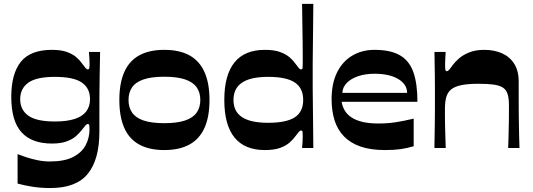

<svg xmlns="http://www.w3.org/2000/svg" viewBox="-20 -760 2739 986"><path d="M238.3 205.7Q189.6 205.7 146.3 198.8Q102.9 192 70.3 182.7V31.5Q88.2 38.5 114.9 47.4Q141.5 56.2 172.9 62.7Q204.3 69.2 236 69.2Q310.3 69.2 355 46.4Q399.7 23.6 419.7 -14.1Q439.7 -51.9 439.7 -96.5Q439.7 -109.1 438.7 -116.1Q437.7 -123.1 430.6 -123.1Q425.6 -123.1 419.3 -116.3Q413 -109.5 400.3 -92.8Q389.3 -78.1 371 -61.6Q352.6 -45.1 322.6 -34Q292.6 -22.8 247 -22.8Q142.9 -22.8 90.4 -80.8Q37.9 -138.7 37.9 -262.1Q37.9 -381.4 87.1 -442.7Q136.2 -504 247 -504Q293.6 -504 323.8 -493Q354 -482 372.3 -465.9Q390.6 -449.7 401.3 -434.1Q413.6 -417.4 419.6 -410.6Q425.6 -403.7 430.6 -403.7Q437.7 -403.7 438.8 -411.2Q440 -418.7 440 -434.7Q440 -445 439.1 -460.9Q438.3 -476.7 436.6 -493.4H494.1Q493.1 -435.7 491.9 -379.7Q490.8 -323.6 490.6 -274.6Q490.4 -225.7 490.4 -188.7Q490.4 -166 490.4 -149Q490.4 -132 490.4 -116.9Q490.4 -101.7 490.4 -83.8Q490.4 59.3 430.9 132.5Q371.4 205.7 238.3 205.7ZM261.7 -136.1Q323.4 -136.1 363.4 -149.1Q403.4 -162 422.8 -187.8Q442.3 -213.5 442.3 -250.7Q442.3 -307.2 400 -336.2Q357.7 -365.3 261.7 -365.3Q166.7 -365.3 125.2 -335.2Q83.7 -305.2 83.7 -250.7Q83.7 -196.2 125.2 -166.2Q166.7 -136.1 261.7 -136.1Z M823.7 10.6Q746.7 10.6 695.1 -17.7Q643.6 -46 618.3 -103Q592.9 -160 592.9 -246.7Q592.9 -333.4 618.6 -390.7Q644.3 -448.1 695.8 -476.1Q747.3 -504 823.7 -504Q901 -504 952.4 -476.1Q1003.8 -448.1 1029.8 -390.7Q1055.8 -333.4 1055.8 -246.7Q1055.8 -160 1030.1 -103Q1004.4 -46 952.7 -17.7Q901 10.6 823.7 10.6ZM823.7 -127.4Q890 -127.4 930.9 -141.4Q971.7 -155.3 990.2 -182.1Q1008.7 -208.8 1008.7 -246.7Q1008.7 -284.6 990.2 -311.3Q971.7 -338.1 930.9 -352Q890 -366 823.7 -366Q757.3 -366 716.9 -352Q676.4 -338.1 658.2 -311.3Q640 -284.6 640 -246.7Q640 -208.8 658.2 -182.1Q676.4 -155.3 716.9 -141.4Q757.3 -127.4 823.7 -127.4Z M1340.3 10.6Q1236.2 10.6 1184.1 -54Q1131.9 -118.7 1131.9 -246.7Q1131.9 -374.7 1184.1 -439.4Q1236.2 -504 1340.3 -504Q1387.6 -504 1418 -493Q1448.3 -482 1467 -465.9Q1485.6 -449.7 1496.3 -434.1Q1508.6 -417.4 1514.6 -410.6Q1520.6 -403.7 1525.6 -403.7Q1532.7 -403.7 1533.7 -410.7Q1534.7 -417.7 1534.7 -433Q1534.7 -448.6 1534.7 -476.5Q1534.7 -504.4 1534.2 -544.1Q1533.7 -583.7 1532.8 -632.9Q1532 -682.1 1531.3 -740H1589.1Q1588.1 -654.2 1587.6 -596.8Q1587.1 -539.4 1586.6 -502.4Q1586.1 -465.4 1585.9 -442.1Q1585.8 -418.8 1585.8 -402.9Q1585.8 -386.9 1585.8 -371Q1585.8 -355 1585.8 -338.9Q1585.8 -322.8 1585.9 -299.2Q1586.1 -275.6 1586.6 -238.4Q1587.1 -201.2 1587.6 -143.5Q1588.1 -85.8 1589.1 0H1531.3Q1533 -16.7 1533.8 -33Q1534.7 -49.4 1534.7 -60.4Q1534.7 -75.7 1533.7 -82.7Q1532.7 -89.7 1525.6 -89.7Q1520.6 -89.7 1514.6 -82.8Q1508.6 -76 1496.3 -59.3Q1485.6 -44.3 1467 -27.8Q1448.3 -11.3 1418 -0.3Q1387.6 10.6 1340.3 10.6ZM1357 -129.4Q1450.4 -129.4 1493.7 -157.5Q1537 -185.6 1537 -246.7Q1537 -307.8 1493.7 -336.6Q1450.4 -365.3 1357 -365.3Q1266.7 -365.3 1222.9 -335.6Q1179 -305.9 1179 -246.7Q1179 -187.5 1222.9 -158.5Q1266.7 -129.4 1357 -129.4Z M1957.4 10.6Q1883.8 10.6 1831.7 -7.3Q1779.7 -25.3 1746.7 -59.3Q1713.6 -93.3 1698.3 -141.6Q1682.9 -190 1682.9 -250.7Q1682.9 -331.6 1710.9 -388.1Q1738.9 -444.7 1788.9 -474.3Q1838.9 -504 1903 -504Q1986 -504 2034.4 -475.7Q2082.7 -447.4 2103.2 -388.4Q2123.7 -329.4 2123.7 -237.3H1734.4Q1738.4 -212.4 1750.9 -191.8Q1763.4 -171.2 1786.1 -156.4Q1808.8 -141.7 1842.7 -133.7Q1876.7 -125.8 1924 -125.8Q1968.7 -125.8 2009.9 -131.9Q2051.1 -138.1 2104.5 -150.8V-9Q2069.5 1.3 2036.5 6Q2003.5 10.6 1957.4 10.6ZM2070.6 -283Q2070.6 -326.9 2025.3 -354.1Q1980 -381.3 1903 -381.3Q1857 -381.3 1819.9 -368.9Q1782.7 -356.4 1761 -334.3Q1739.4 -312.2 1738.1 -283Z M2210.9 0Q2211.5 -33.1 2212 -66.3Q2212.5 -99.4 2213 -132.1Q2213.5 -164.8 2213.5 -195.4Q2213.5 -225.9 2213.5 -253.3Q2213.5 -280.3 2213.5 -311.5Q2213.5 -342.7 2213 -375Q2212.5 -407.2 2212 -437.5Q2211.5 -467.8 2211.2 -493.4H2268.7Q2267.7 -475.4 2266.7 -458.9Q2265.7 -442.3 2265.7 -430.7Q2265.7 -411.4 2267 -402.9Q2268.3 -394.4 2274.7 -394.4Q2279.7 -394.4 2285.5 -400.6Q2291.3 -406.7 2304 -424.7Q2315.4 -440.4 2336 -458.9Q2356.7 -477.4 2389.2 -490.7Q2421.7 -504 2467 -504Q2517.6 -504 2557.5 -486.5Q2597.3 -469.1 2620.5 -432.9Q2643.7 -396.7 2643.7 -341.4Q2643.7 -294.7 2643.7 -255.3Q2643.7 -216 2644 -182.6Q2644.4 -149.2 2644.9 -118.9Q2645.4 -88.5 2646 -59.7Q2646.7 -30.9 2647.7 0H2589.6Q2590.6 -27.6 2591.3 -51.7Q2591.9 -75.8 2592.4 -97.8Q2592.9 -119.8 2593.3 -140.1Q2593.6 -160.4 2593.6 -180.4Q2593.6 -200.4 2593.6 -220.7Q2593.6 -256.3 2586.3 -278.2Q2579 -300.2 2561.3 -311Q2543.7 -321.8 2513.5 -325.8Q2483.3 -329.8 2436.6 -329.8Q2384.2 -329.8 2350.4 -323Q2316.6 -316.2 2297.9 -301.6Q2279.3 -287 2272.1 -262.2Q2265 -237.4 2265 -202.1Q2265 -183.8 2265 -162.8Q2265 -141.8 2265.5 -117.1Q2266 -92.4 2267 -63.3Q2268 -34.2 2269 0Z"/></svg>

Font: Ojuju ExtraLight
Style: Regular
Weight: 200
Designer: Chisaokwu Joboson, Mirko Velimirovic
Foundry: Udi Foundry
Version: Version 1.000